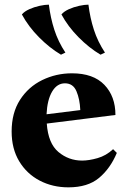

<svg xmlns="http://www.w3.org/2000/svg" viewBox="-20 -790 544 825"><path d="M274 15Q206 15 150.5 -14Q95 -43 62.5 -97Q30 -151 30 -225Q30 -305 66 -361Q102 -417 161.5 -446Q221 -475 289 -475Q381 -475 428.5 -425.5Q476 -376 476 -296L181 -259Q187 -174 231 -137Q275 -100 333 -100Q362 -100 399 -110.5Q436 -121 466 -149L482 -133Q454 -66 405.5 -25.5Q357 15 274 15ZM259 -432Q225 -432 204 -396.5Q183 -361 180 -299L325 -317Q323 -364 308.5 -398Q294 -432 259 -432ZM360 -770Q367 -713 383.5 -662Q400 -611 431 -564L412 -555Q363 -584 317.5 -630Q272 -676 244 -728Q255 -741 276 -750.5Q297 -760 320.5 -765Q344 -770 360 -770ZM190 -770Q197 -713 213.5 -662Q230 -611 261 -564L242 -555Q193 -584 147.5 -630Q102 -676 74 -728Q85 -741 106 -750.5Q127 -760 150.5 -765Q174 -770 190 -770Z"/></svg>

Font: Bona Nova SC
Style: Bold
Weight: 700
Designer: Mateusz Machalski
Foundry: Capitalics
Version: Version 4.001; ttfautohint (v1.8.4.7-5d5b)